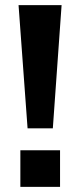

<svg xmlns="http://www.w3.org/2000/svg" viewBox="-20 -725 312 745"><path d="M87 -227 52 -705H219L185 -227ZM59 0V-142H213V0Z"/></svg>

Font: Nunito Sans 7pt
Style: Bold
Weight: 700
Designer: Vernon Adams
Foundry: Vernon Adams
Version: Version 3.101;gftools[0.9.27]